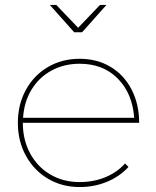

<svg xmlns="http://www.w3.org/2000/svg" viewBox="-20 -754 629 774"><path d="M484 -95 498 -81Q462 -42 411 -21Q360 0 301 0Q230 0 173.5 -33.5Q117 -67 84.5 -126Q52 -185 52 -259Q52 -333 84.5 -392Q117 -451 173.5 -484Q230 -517 301 -517Q372 -517 426.5 -484Q481 -451 511 -392Q541 -333 541 -259H72Q72 -190 101.5 -135.5Q131 -81 183 -50.5Q235 -20 301 -20Q357 -20 404.5 -39.5Q452 -59 484 -95ZM73 -279H521Q514 -377 455 -437Q396 -497 301 -497Q238 -497 187.5 -469.5Q137 -442 107 -392.5Q77 -343 73 -279ZM409 -734 311 -624H279L181 -734H207L295 -642L383 -734Z"/></svg>

Font: Montserrat-Arabic Thin
Style: Regular
Weight: 250
Designer: Mohamed Gaber
Foundry: Kief Type Foundry
Version: Version 5.008